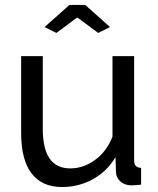

<svg xmlns="http://www.w3.org/2000/svg" viewBox="-20 -750 641 780"><path d="M161.1 -640.1 262.2 -730H326.2L426.8 -640.1L378.9 -616.2L293.9 -679.2L209 -616.2ZM65.9 -209V-522H153.8V-226.1Q153.8 -65.9 265.1 -65.9Q319.8 -65.9 366.9 -100.8Q414.1 -135.7 437 -194.8V-522H524.9V-100.1Q524.9 -83.5 531.5 -76.2Q538.1 -68.8 553.2 -67.9V0Q533.2 2.9 513.2 2.9Q487.3 2.9 469.5 -12.5Q451.7 -27.8 451.2 -50.8L449.2 -111.8Q415 -53.7 357.4 -22Q299.8 9.8 231.9 9.8Q150.4 9.8 108.2 -45.7Q65.9 -101.1 65.9 -209Z"/></svg>

Font: Rawline Medium
Style: Regular
Weight: 500
Designer: Matt McInerney, Pablo Impallari, Rodrigo Fuenzalida
Foundry: Matt McInerney, Pablo Impallari, Rodrigo Fuenzalida
Version: Version 4.020;PS 004.020;hotconv 1.0.88;makeotf.lib2.5.64775